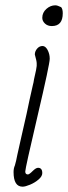

<svg xmlns="http://www.w3.org/2000/svg" viewBox="-20 -692 256 722"><path d="M139 -625Q139 -645 155 -659Q170 -672 188 -672Q196 -672 210 -665Q216 -658 216 -642Q216 -594 175 -594Q159 -594 149 -603.5Q139 -613 139 -625ZM31 -45Q31 -59 36 -70Q41 -87 45 -109L60 -176L80 -264Q90 -313 104 -374Q106 -380 108 -394Q118 -437 118 -444V-454Q118 -462 111 -487Q111 -499 119.5 -509Q128 -519 140 -519Q151 -519 159 -504Q167 -489 167 -471Q167 -451 121 -255Q75 -59 75 -47Q75 -36 85 -36Q90 -36 103 -49Q115 -61 123 -61Q139 -61 139 -41Q139 -29 125 -17Q111 -5 93 2.5Q75 10 65 10Q31 10 31 -45Z"/></svg>

Font: Bad Script
Style: Regular
Weight: 400
Italic angle: -10°
Designer: Roman Shchyukin (Gaslight Type Foundry), Cyreal (Charset Expansion)
Foundry: Gaslight
Version: Version 2.000